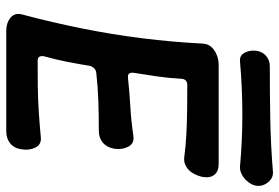

<svg xmlns="http://www.w3.org/2000/svg" viewBox="-159 -726 890 612"><g transform="rotate(90 286.0 -420.0)"><path d="M544 -621Q541 -606 533 -591.5Q525 -577 512 -569Q499 -561 484 -562Q446 -567 408 -569Q370 -571 330.5 -571.5Q291 -572 251 -572Q241 -572 236 -566.5Q231 -561 231 -551Q229 -514 223.5 -475.5Q218 -437 212 -401Q211 -390 215 -386Q219 -382 229 -383Q276 -388 320.5 -390.5Q365 -393 412 -400Q437 -404 447.5 -384Q458 -364 454 -339Q450 -316 435 -303Q420 -290 397 -290Q349 -290 303.5 -288.5Q258 -287 213 -282Q204 -281 198.5 -276Q193 -271 190 -262Q184 -225 177 -189Q170 -153 159 -114Q158 -104 161.5 -99.5Q165 -95 175 -95Q217 -95 256 -95.5Q295 -96 334.5 -98.5Q374 -101 416 -105Q440 -108 450 -88.5Q460 -69 456 -44Q453 -21 437.5 -8Q422 5 399 5H77Q53 5 36.5 -8.5Q20 -22 26 -45Q52 -143 71 -238Q90 -333 102 -428.5Q114 -524 119 -622Q120 -638 130 -649Q140 -660 155.5 -666Q171 -672 186 -672H503Q526 -672 537 -658.5Q548 -645 544 -621ZM572 -792Q570 -779 560.5 -766.5Q551 -754 537.5 -746.5Q524 -739 511 -740Q346 -755 176 -740Q157 -738 148 -755Q139 -772 142 -792V-793Q145 -812 158.5 -823.5Q172 -835 191 -835Q275 -835 359 -836.5Q443 -838 528 -845Q541 -846 551.5 -838.5Q562 -831 568 -818.5Q574 -806 572 -793Z"/></g></svg>

Font: Winky Sans Medium
Style: Italic
Weight: 500
Italic angle: -8.97852°
Designer: Simon Atzbach
Foundry: typofactur
Version: Version 1.205